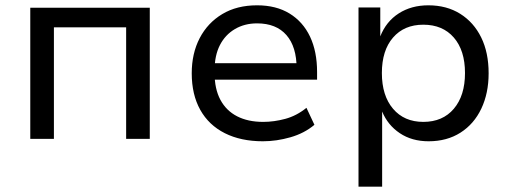

<svg xmlns="http://www.w3.org/2000/svg" viewBox="-20 -523 1924 723"><path d="M94 0V-494H544V0H455V-420H183V0Z M970 9Q887 9 826.5 -21.5Q766 -52 734 -109.5Q702 -167 702 -247Q702 -322 732 -379.5Q762 -437 817 -470Q872 -503 948 -503Q1020 -503 1070.5 -472Q1121 -441 1147.5 -385Q1174 -329 1174 -252V-223H769V-285H1116L1097 -265Q1097 -347 1058.5 -391Q1020 -435 948 -435Q901 -435 864.5 -413.5Q828 -392 808 -353Q788 -314 788 -258V-248Q788 -188 810 -147Q832 -106 873 -85Q914 -64 971 -64Q1012 -64 1054.5 -75.5Q1097 -87 1134 -117L1164 -53Q1126 -21 1073.5 -6Q1021 9 970 9Z M1330 180V-495H1412V-386Q1434 -442 1481.5 -472.5Q1529 -503 1593 -503Q1662 -503 1713 -471Q1764 -439 1792 -382Q1820 -325 1820 -247Q1820 -172 1792.5 -114Q1765 -56 1714 -23.5Q1663 9 1594 9Q1531 9 1485.5 -21.5Q1440 -52 1419 -103V180ZM1574 -64Q1647 -64 1689 -113.5Q1731 -163 1731 -248Q1731 -333 1689 -381.5Q1647 -430 1574 -430Q1502 -430 1460 -381.5Q1418 -333 1418 -248Q1418 -163 1460 -113.5Q1502 -64 1574 -64Z"/></svg>

Font: Nunito Sans 8pt
Style: Regular
Weight: 400
Version: Version 3.101;gftools[0.9.27]